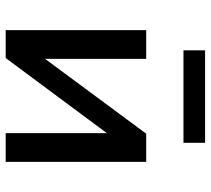

<svg xmlns="http://www.w3.org/2000/svg" viewBox="-53 -688 741 675"><g transform="rotate(90 317.5 -350.5)"><path d="M86 0V-494H187V-125H177L450 -494H549V0H448V-369H458L184 0ZM157 -625V-701H482V-625Z"/></g></svg>

Font: Nunito Sans 9pt SemiBold
Style: Regular
Weight: 600
Version: Version 3.101;gftools[0.9.27]